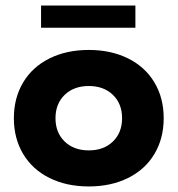

<svg xmlns="http://www.w3.org/2000/svg" viewBox="-20 -662 640 692"><path d="M570 -236Q570 -163 536.5 -107Q503 -51 441.5 -20.5Q380 10 300 10Q220 10 158.5 -20.5Q97 -51 63.5 -107Q30 -163 30 -236Q30 -309 63.5 -365Q97 -421 158.5 -451.5Q220 -482 300 -482Q380 -482 441.5 -451.5Q503 -421 536.5 -365Q570 -309 570 -236ZM420 -236Q420 -288 387 -320Q354 -352 300 -352Q246 -352 213 -320Q180 -288 180 -236Q180 -184 213 -152Q246 -120 300 -120Q354 -120 387 -152Q420 -184 420 -236ZM128 -642H468V-562H128Z"/></svg>

Font: Madhuban Bold
Style: Regular
Weight: 700
Designer: jaikishan Patel
Foundry: MagicType
Version: Version 1.000